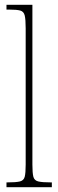

<svg xmlns="http://www.w3.org/2000/svg" viewBox="-20 -780 243 800"><path d="M7 0V-20H10Q47 -20 63 -24Q79 -28 83 -43.5Q87 -59 87 -94V-662Q87 -699 83 -715.5Q79 -732 64.5 -736Q50 -740 20 -740H7V-760H115V-94Q115 -59 119 -43.5Q123 -28 139.5 -24Q156 -20 192 -20H196V0Z"/></svg>

Font: Noto Serif Tamil ExtraCondensed Thin
Style: Regular
Weight: 100
Width: 2
Designer: Indian Type Foundry, Tom Grace, and the Monotype Design Team
Foundry: Monotype Imaging Inc.
Version: Version 2.004; ttfautohint (v1.8.4.7-5d5b)